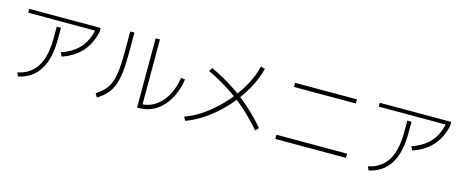

<svg xmlns="http://www.w3.org/2000/svg" viewBox="-43 -1421 5086 2116"><g transform="rotate(15 2500.0 -363.0)"><path d="M161 -6Q221 -18 267.5 -44.5Q314 -71 348.5 -110.5Q383 -150 405.5 -204Q428 -258 439 -327Q450 -396 450 -480V-605H498V-480Q498 -367 478.5 -279Q459 -191 419 -126.5Q379 -62 319.5 -21.5Q260 19 179 37ZM106 -672V-716H921V-672ZM565 -343Q696 -388 770.5 -470Q845 -552 871 -680L921 -672Q901 -579 857.5 -506.5Q814 -434 747 -383Q680 -332 588 -300Z M1536 27V-763H1585V4L1558 -21Q1650 -21 1725 -69Q1800 -117 1850.5 -205.5Q1901 -294 1920 -415L1966 -408Q1946 -276 1889 -178Q1832 -80 1747.5 -26.5Q1663 27 1558 27ZM1054 -8Q1111 -44 1148.5 -85Q1186 -126 1207.5 -184Q1229 -242 1237.5 -324.5Q1246 -407 1246 -525V-763H1294V-523Q1294 -399 1283.5 -310Q1273 -221 1249 -158Q1225 -95 1183.5 -49Q1142 -3 1079 35Z M2063 -11Q2153 -42 2240.5 -99.5Q2328 -157 2407.5 -232Q2487 -307 2553.5 -394Q2620 -481 2668 -575.5Q2716 -670 2738 -763L2786 -749Q2762 -652 2713 -554.5Q2664 -457 2595.5 -366.5Q2527 -276 2444 -198Q2361 -120 2270 -61Q2179 -2 2086 31ZM2858 -66Q2760 -179 2660.5 -267.5Q2561 -356 2448 -429Q2335 -502 2198 -568L2224 -608Q2363 -542 2478 -467.5Q2593 -393 2694 -304Q2795 -215 2893 -102Z M3097 -33V-81H3903V-33ZM3147 -640V-687H3853V-640Z M4161 -6Q4221 -18 4267.5 -44.5Q4314 -71 4348.5 -110.5Q4383 -150 4405.5 -204Q4428 -258 4439 -327Q4450 -396 4450 -480V-605H4498V-480Q4498 -367 4478.5 -279Q4459 -191 4419 -126.5Q4379 -62 4319.5 -21.5Q4260 19 4179 37ZM4106 -672V-716H4921V-672ZM4565 -343Q4696 -388 4770.5 -470Q4845 -552 4871 -680L4921 -672Q4901 -579 4857.5 -506.5Q4814 -434 4747 -383Q4680 -332 4588 -300Z"/></g></svg>

Font: M PLUS 2 Light
Style: Regular
Weight: 300
Designer: Coji Morishita
Foundry: UNDERFOREST DESIGN
Version: Version 1.001